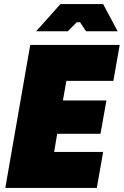

<svg xmlns="http://www.w3.org/2000/svg" viewBox="-20 -920 606 940"><path d="M6 0H454L485 -176H245L260 -265H472L501 -428H288L305 -524H535L566 -700H128ZM157 -767H312L356 -811H372L401 -767H556L485 -900H276Z"/></svg>

Font: Fixel Text 20240404 Black
Style: Italic
Weight: 900
Width: 4
Italic angle: -10°
Designer: AlfaBravo + MacPaw
Foundry: Kyrylo Tkachov, Marchela Mozhyna, Serhii Makarenko, Maria Weinstein, Zakhar Kryvoshyya
Version: Version 1.211;Glyphs 3.2 (3225)